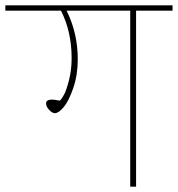

<svg xmlns="http://www.w3.org/2000/svg" viewBox="-32 -701 668 721"><path d="M616 -681V-661H479V0H457V-661H218Q260 -577 260 -478Q260 -419 243 -370Q226 -321 207 -298.5Q188 -276 174 -276Q164 -276 152.5 -288.5Q141 -301 141 -313Q141 -327 164 -327Q171 -327 193 -323Q200 -330 208.5 -345.5Q217 -361 227 -399.5Q237 -438 237 -483Q237 -582 197 -661H-12V-681Z"/></svg>

Font: FiraGO Thin
Style: Regular
Weight: 100
Designer: bBox Type
Foundry: bBox Type GmbH
Version: Version 1.001;PS 001.001;hotconv 1.0.88;makeotf.lib2.5.64775